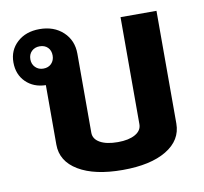

<svg xmlns="http://www.w3.org/2000/svg" viewBox="-70 -661 793 747"><g transform="rotate(-10 326.5 -288.0)"><path d="M593 -577V-132Q593 -66 530 -28Q467 10 357 10Q246 10 182.5 -28Q119 -66 119 -132V-367Q71 -368 40.5 -398Q10 -428 10 -476Q10 -524 44 -555Q78 -586 132 -586Q189 -586 225 -552.5Q261 -519 261 -466V-154Q261 -129 286.5 -114.5Q312 -100 357 -100Q400 -100 425.5 -114.5Q451 -129 451 -154V-577ZM165 -476Q165 -496 153 -508Q141 -520 121 -520Q102 -520 89.5 -508Q77 -496 77 -476Q77 -457 89.5 -444.5Q102 -432 121 -432Q141 -432 153 -444.5Q165 -457 165 -476Z"/></g></svg>

Font: Sarabun ExtraBold
Style: Regular
Weight: 800
Version: Version 1.000; ttfautohint (v1.6)